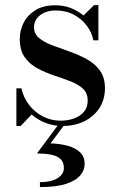

<svg xmlns="http://www.w3.org/2000/svg" viewBox="-20 -490 482 762"><path d="M45 10V-139.5H65Q73 -102.5 95.5 -73.5Q118 -44.5 150.5 -27.8Q183 -11 220.5 -11Q249 -11 273.5 -19.8Q298 -28.5 313 -46Q328 -63.5 328 -91Q328 -121 308.8 -138.5Q289.5 -156 258.5 -167.8Q227.5 -179.5 193.2 -191Q159 -202.5 128.2 -219Q97.5 -235.5 78 -263Q58.5 -290.5 58.5 -335.5Q58.5 -369.5 74 -400Q89.5 -430.5 120.8 -449.8Q152 -469 199.5 -469Q233.5 -469 261.8 -457.8Q290 -446.5 311.5 -428.5L353 -469.5H370.5V-330H350.5Q345 -360 325.2 -387Q305.5 -414 273.8 -431.2Q242 -448.5 200.5 -448.5Q177 -448.5 157.8 -440.5Q138.5 -432.5 126.8 -417.5Q115 -402.5 115 -382Q115 -355.5 135.5 -338.8Q156 -322 188 -310Q220 -298 255.8 -285.5Q291.5 -273 323.8 -255.5Q356 -238 376.2 -210.5Q396.5 -183 396.5 -140.5Q396.5 -94 373.8 -60Q351 -26 313 -8Q275 10 228.5 10Q193 10 161.5 -2Q130 -14 105.5 -35.5L62 10ZM138.5 252.5V233Q183 233 208.2 217.2Q233.5 201.5 233.5 177Q233.5 153 219.5 140.5Q205.5 128 181.2 123.5Q157 119 126.5 119L214 1.5H238.5L180.5 79Q220 80.5 250.2 89Q280.5 97.5 298.2 114.8Q316 132 316 160Q316 185 298.5 206Q281 227 242 239.8Q203 252.5 138.5 252.5Z"/></svg>

Font: Bodoni Moda 11pt Medium
Style: Regular
Weight: 500
Designer: Owen Earl
Foundry: indestructible type
Version: Version 2.004